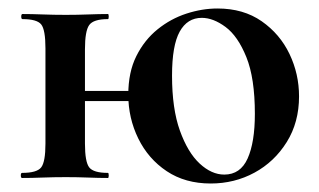

<svg xmlns="http://www.w3.org/2000/svg" viewBox="-20 -419 752 452"><path d="M132 -181V-205H318V-181ZM87 -81V-305Q87 -349 77 -361.5Q67 -374 33 -374Q30 -374 30 -380Q30 -386 33 -386Q54 -386 80.5 -385Q107 -384 135 -384Q162 -384 188 -385Q214 -386 234 -386Q236 -386 236 -380Q236 -374 234 -374Q200 -374 190 -360Q180 -346 180 -303V-81Q180 -38 190 -25Q200 -12 234 -12Q236 -12 236 -6Q236 0 234 0Q213 0 187.5 -1Q162 -2 135 -2Q107 -2 80.5 -1Q54 0 32 0Q29 0 29 -6Q29 -12 32 -12Q67 -12 77 -25Q87 -38 87 -81ZM476 13Q416 13 372.5 -16Q329 -45 305.5 -93Q282 -141 282 -196Q282 -249 301 -287Q320 -325 351 -350Q382 -375 419 -387Q456 -399 492 -399Q553 -399 596 -369Q639 -339 661.5 -292Q684 -245 684 -192Q684 -131 655 -84.5Q626 -38 579 -12.5Q532 13 476 13ZM508 -8Q546 -8 563 -46Q580 -84 580 -151Q580 -235 560 -284.5Q540 -334 511 -355.5Q482 -377 455 -377Q421 -377 403 -344.5Q385 -312 385 -241Q385 -163 403.5 -111.5Q422 -60 450 -34Q478 -8 508 -8Z"/></svg>

Font: Cormorant Garamond Light
Style: Regular
Weight: 300
Designer: Christian Thalmann (Catharsis Fonts)
Foundry: Catharsis Fonts
Version: Version 4.001